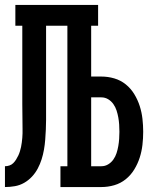

<svg xmlns="http://www.w3.org/2000/svg" viewBox="-20 -755 640 775"><path d="M0 0V-84Q9 -84 18 -87Q27 -90 33.5 -96.5Q40 -103 45 -111Q50 -119 54 -127.5Q58 -136 60.5 -144.5Q63 -153 65 -162Q67 -171 68 -180Q69 -189 70 -198.5Q71 -208 71 -217Q71 -226 71 -235Q71 -260 70.5 -285Q70 -310 70 -335V-651H42V-735H376V-651H348V-446H389Q416 -446 441.5 -438.5Q467 -431 487.5 -414.5Q508 -398 522 -375Q536 -352 544 -327Q552 -302 555 -275.5Q558 -249 558 -223Q558 -197 555 -170.5Q552 -144 544 -119Q536 -94 522 -71Q508 -48 487.5 -31.5Q467 -15 441.5 -7.5Q416 0 389 0H224V-84H252V-651H166V-335Q166 -329 166 -323.5Q166 -318 166 -312Q166 -292 166 -272Q166 -252 165 -231.5Q164 -211 162.5 -191Q161 -171 157.5 -151Q154 -131 148 -112Q142 -93 132.5 -75Q123 -57 109 -42Q95 -27 77.5 -17Q60 -7 40 -3.5Q20 0 0 0ZM389 -84Q404 -84 416.5 -91.5Q429 -99 437.5 -111Q446 -123 450.5 -137Q455 -151 457.5 -165.5Q460 -180 461 -194.5Q462 -209 462 -223Q462 -238 461 -252.5Q460 -267 457.5 -281Q455 -295 450.5 -309Q446 -323 437.5 -335Q429 -347 416.5 -354.5Q404 -362 389 -362H348V-84Z"/></svg>

Font: Iosevka Curly Slab MdEx
Style: Regular
Weight: 500
Width: 7
Monospace: yes
Designer: Belleve Invis
Foundry: Belleve Invis
Version: Version 11.1.0; ttfautohint (v1.8.3)